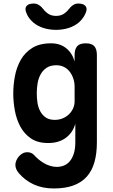

<svg xmlns="http://www.w3.org/2000/svg" viewBox="-20 -805 640 1086"><path d="M406 -105Q399 -80 385.5 -60Q372 -40 352.5 -25.5Q333 -11 308 -3.5Q283 4 253 4Q193 4 155 -22Q117 -48 95 -89Q73 -130 64 -179.5Q55 -229 55 -276Q55 -325 64.5 -375Q74 -425 97.5 -466.5Q121 -508 162.5 -534Q204 -560 269 -560Q319 -560 353.5 -533Q388 -506 402 -458V-494Q402 -527 416.5 -543.5Q431 -560 465 -560Q499 -560 513.5 -543.5Q528 -527 528 -494V0Q528 64 514 113Q500 162 470 195Q440 228 394 244.5Q348 261 284 261Q221 261 171.5 238.5Q122 216 86 174Q77 163 72 151.5Q67 140 67 127Q67 115 72.5 102.5Q78 90 87 79.5Q96 69 108 62.5Q120 56 135 56Q145 56 154.5 59.5Q164 63 172 71Q183 84 197.5 96Q212 108 228 117.5Q244 127 263 133Q282 139 302 139Q323 139 342.5 131Q362 123 376 105.5Q390 88 398 62Q406 36 406 0ZM290 -127Q314 -127 334.5 -135.5Q355 -144 370 -158.5Q385 -173 393.5 -192Q402 -211 402 -232V-315Q402 -338 395 -359.5Q388 -381 375 -398.5Q362 -416 342.5 -426Q323 -436 299 -436Q265 -436 243.5 -421.5Q222 -407 209.5 -384Q197 -361 192.5 -333Q188 -305 188 -277Q188 -250 192 -223.5Q196 -197 208 -175Q220 -153 239.5 -140Q259 -127 290 -127ZM128 -735Q119 -758 130.5 -771.5Q142 -785 170 -785Q180 -785 187.5 -782.5Q195 -780 201 -776Q214 -768 223 -755.5Q232 -743 246 -732Q266 -715 297 -715Q328 -715 348 -732Q361 -742 370 -754Q379 -766 390 -774Q397 -779 404.5 -782Q412 -785 423 -785Q451 -785 463 -771.5Q475 -758 466 -735Q454 -703 426 -678Q377 -637 297 -636Q217 -637 168 -678Q139 -703 128 -735Z"/></svg>

Font: Maple Mono Normal NL
Style: Bold
Weight: 700
Monospace: yes
Designer: subframe7536
Version: Version 7.000